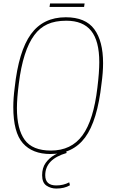

<svg xmlns="http://www.w3.org/2000/svg" viewBox="-20 -886 670 1112"><path d="M470 -846ZM467 -846H267L270 -866H470ZM52 0ZM275 -14Q393 -14 457.5 -102Q522 -190 544 -378Q555 -467 555 -526Q555 -649 508 -707.5Q461 -766 364 -766Q299 -766 254.5 -745.5Q210 -725 179 -683Q113 -595 89 -402Q78 -316 78 -260Q78 -138 123 -76Q168 -14 275 -14ZM272 6Q168 6 112.5 -56.5Q57 -119 57 -266Q57 -317 65 -378Q88 -590 159 -688Q230 -786 361 -786Q475 -786 526 -717Q577 -648 577 -520Q577 -467 568 -402Q544 -186 473 -90Q402 6 272 6ZM380 0ZM306 206Q274 206 249 189Q224 172 224 129Q224 86 244.5 57.5Q265 29 296 11.5Q327 -6 361 -16L366 0Q242 36 242 129Q242 188 306 188Q347 188 381 170L385 187Q353 206 306 206Z"/></svg>

Font: Tanohe Sans Thin
Style: Italic
Weight: 100
Designer: Village Type and Design LLC & Cristiano Sobral
Foundry: Cooper Hewitt Smithsonian Design Museum
Version: Version 1.00;September 29, 2021;FontCreator 13.0.0.2655 64-b